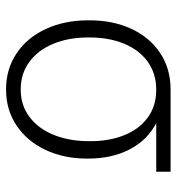

<svg xmlns="http://www.w3.org/2000/svg" viewBox="4 -559 565 613"><g transform="rotate(90 286.5 -252.5)"><path d="M265.6 -514.6H528.3V-468.8H373Q427.7 -440.4 457 -383.8Q486.3 -327.1 486.3 -252V-247.1Q486.3 -174.8 459 -116Q431.6 -57.1 381.3 -23.2Q331.1 10.7 265.6 10.7Q200.2 10.7 149.9 -23.2Q99.6 -57.1 72.3 -116.7Q44.9 -176.3 44.9 -251V-256.8Q44.9 -330.6 72 -389.2Q99.1 -447.8 149.2 -481.2Q199.2 -514.6 265.6 -514.6ZM265.6 -36.1Q316.4 -36.1 353.8 -64.5Q391.1 -92.8 410.9 -142.1Q430.7 -191.4 430.7 -253.9V-259.8Q430.7 -319.3 411.6 -366.7Q392.6 -414.1 355.7 -441.4Q318.8 -468.8 266.6 -468.8Q214.4 -468.8 176.5 -441.2Q138.7 -413.6 119.1 -365.2Q99.6 -316.9 99.6 -256.8V-251Q99.6 -189.5 119.6 -140.6Q139.6 -91.8 177.2 -64Q214.8 -36.1 265.6 -36.1Z"/></g></svg>

Font: Pretendard Std ExtraLight
Style: Regular
Weight: 200
Designer: Base glyphs from Inter by Rasmus Andersson; Hangeul glyphs from Noto Sans CJK(Source Han Sans) by Jang Soo-young and Kan
Foundry: Kil Hyung-jin
Version: Version 1.309